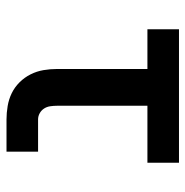

<svg xmlns="http://www.w3.org/2000/svg" viewBox="-10 -560 570 590"><g transform="rotate(90 275.0 -265.0)"><path d="M446 0H347Q327 0 306 -3.5Q285 -7 266.5 -16Q248 -25 233 -40Q218 -55 208.5 -74Q199 -93 195.5 -113.5Q192 -134 192 -155V-433H70V-530H480V-433H305V-155Q305 -145 306.5 -134.5Q308 -124 313.5 -115.5Q319 -107 328 -102Q337 -97 347 -97H446Z"/></g></svg>

Font: Lode
Style: Bold
Weight: 700
Monospace: yes
Designer: Belleve Invis
Foundry: Belleve Invis
Version: Version 29.2.0; ttfautohint (v1.8.3)